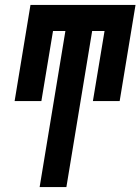

<svg xmlns="http://www.w3.org/2000/svg" viewBox="-20 -755 567 775"><path d="M140 0 244 -630H194L147 -347H39L103 -735H527L463 -347H355L402 -630H352L248 0Z"/></svg>

Font: Iosevka SS18 Extrabold
Style: Italic
Weight: 800
Italic angle: -9°
Monospace: yes
Designer: Belleve Invis
Foundry: Belleve Invis
Version: Version 25.1.1; ttfautohint (v1.8.4)